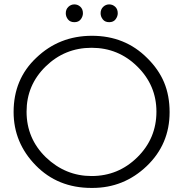

<svg xmlns="http://www.w3.org/2000/svg" viewBox="-20 -872 854 896"><path d="M411.5 5H406.5Q249.5 5 146.5 -100.5Q43.5 -206 43.5 -349.5Q43.5 -503 149.5 -602.5Q256.5 -705 409 -705Q563.5 -705 667 -601Q720 -549 745.8 -487.5Q771.5 -426 771.5 -348.5Q771.5 -199 664.8 -97Q558 5 411.5 5ZM407.5 -50.5Q532 -50.5 621 -138.2Q710 -226 710 -351Q710 -473.5 621.2 -561.2Q532.5 -649 407.5 -649Q282.5 -649 193.2 -562Q104 -475 104 -351Q104 -225.5 194 -138Q285.5 -50.5 407.5 -50.5ZM327 -768.5Q307.5 -768.5 297.2 -781.5Q287 -794.5 287 -810Q287 -828.5 299 -840Q311 -851.5 327 -851.5Q343 -851.5 355 -840.5Q367 -829.5 367 -810Q367 -795.5 357 -782Q347 -768.5 327 -768.5ZM489.5 -768.5Q470 -768.5 459.8 -781.5Q449.5 -794.5 449.5 -810Q449.5 -828.5 461.5 -840Q473.5 -851.5 489.5 -851.5Q505.5 -851.5 517.5 -840.5Q529.5 -829.5 529.5 -810Q529.5 -795.5 519.5 -782Q509.5 -768.5 489.5 -768.5Z"/></svg>

Font: Argentum Novus Light
Style: Regular
Weight: 300
Designer: Julieta Ulanovsky (font) & Cristiano Sobral (main changes)
Foundry: Julieta Ulanovsky (font) & Cristiano Sobral (main changes)
Version: Version 3.00;November 27, 2020;FontCreator 13.0.0.2655 64-bi